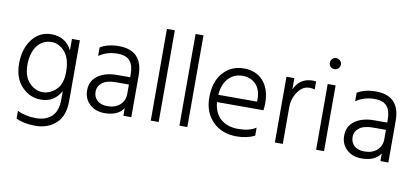

<svg xmlns="http://www.w3.org/2000/svg" viewBox="-79 -989 3164 1458"><g transform="rotate(10 1503.5 -260.5)"><path d="M469 -39Q469 76 407 133.5Q345 191 247 191Q160 191 99 162V102Q161 133 242 133Q318 133 363 91.5Q408 50 408 -39V-105Q357 -12 256 -12Q168 -12 106.5 -77Q45 -142 45 -253Q45 -367 101.5 -441Q158 -515 250 -515Q359 -515 408 -418V-507H469ZM109 -256Q109 -165 155 -117.5Q201 -70 257 -70Q314 -70 361 -114.5Q408 -159 408 -251Q408 -356 363 -406.5Q318 -457 262 -457Q191 -457 150 -401Q109 -345 109 -256Z M762 -51Q822 -51 858 -84Q894 -117 894 -168V-241H795Q724 -241 689 -213.5Q654 -186 654 -145Q654 -103 681.5 -77Q709 -51 762 -51ZM894 -59Q852 5 748 5Q678 5 633.5 -36.5Q589 -78 589 -143Q589 -216 645.5 -256.5Q702 -297 795 -297H894V-320Q894 -388 865 -422.5Q836 -457 768 -457Q689 -457 626 -414V-480Q684 -515 769 -515Q955 -515 955 -320V0H894Z M1166 0H1105V-707H1166Z M1387 0H1326V-707H1387Z M1906 -25Q1846 5 1766 5Q1653 5 1582.5 -65.5Q1512 -136 1512 -251Q1512 -373 1574 -443Q1636 -513 1735 -513Q1828 -513 1883 -452Q1938 -391 1938 -280Q1938 -246 1934 -226H1576Q1583 -142 1634 -97.5Q1685 -53 1769 -53Q1855 -53 1906 -87ZM1733 -456Q1669 -456 1626 -411Q1583 -366 1576 -282H1875V-305Q1875 -374 1836.5 -415Q1798 -456 1733 -456Z M2123 0H2062V-507H2123V-421Q2165 -513 2265 -513Q2272 -513 2290 -511V-449Q2270 -455 2250 -455Q2196 -455 2159.5 -401.5Q2123 -348 2123 -283Z M2441 0H2380V-507H2441ZM2440.5 -699.5Q2453 -687 2453 -669Q2453 -651 2440.5 -639Q2428 -627 2410 -627Q2392 -627 2380 -639Q2368 -651 2368 -669Q2368 -687 2380 -699.5Q2392 -712 2410 -712Q2428 -712 2440.5 -699.5Z M2744 -51Q2804 -51 2840 -84Q2876 -117 2876 -168V-241H2777Q2706 -241 2671 -213.5Q2636 -186 2636 -145Q2636 -103 2663.5 -77Q2691 -51 2744 -51ZM2876 -59Q2834 5 2730 5Q2660 5 2615.5 -36.5Q2571 -78 2571 -143Q2571 -216 2627.5 -256.5Q2684 -297 2777 -297H2876V-320Q2876 -388 2847 -422.5Q2818 -457 2750 -457Q2671 -457 2608 -414V-480Q2666 -515 2751 -515Q2937 -515 2937 -320V0H2876Z"/></g></svg>

Font: Hind Guntur Light
Style: Regular
Weight: 300
Designer: Manushi Parikh, Hitesh Malaviya
Foundry: Indian Type Foundry
Version: Version 1.002;PS 1.0;hotconv 1.0.86;makeotf.lib2.5.63406; tt